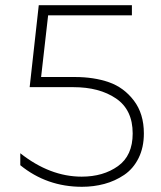

<svg xmlns="http://www.w3.org/2000/svg" viewBox="-20 -708 620 738"><path d="M129 -688H487V-649H165L138 -412H267Q341 -412 398.5 -392Q456 -372 494.5 -321.5Q533 -271 533 -195Q533 -141 512.5 -100Q492 -59 457 -35.5Q422 -12 381 -1Q340 10 295 10Q160 10 58 -73V-119Q172 -29 294 -29Q377 -29 433.5 -69.5Q490 -110 490 -195Q490 -286 426 -329.5Q362 -373 262 -373H94Z"/></svg>

Font: Roundo Light
Style: Regular
Weight: 300
Designer: Namrata Goyal (Gurmukhi), Shiva Nallaperumal (Latin)
Foundry: Indian Type Foundry
Version: Version 1.000;PS 1.0;hotconv 1.0.88;makeotf.lib2.5.647800